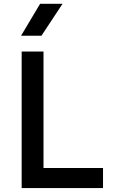

<svg xmlns="http://www.w3.org/2000/svg" viewBox="-20 -964 584 984"><path d="M91 0V-700H203V-103H508V0ZM88 -781 185.5 -944.5H300.5L192.5 -781Z"/></svg>

Font: Geologica
Style: Regular
Weight: 400
Designer: Sindre Bremnes, Frode Helland
Foundry: Monokrom Skriftforlag AS
Version: Version 1.010; ttfautohint (v1.8.4.7-5d5b);gftools[0.9.28]